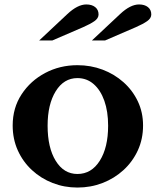

<svg xmlns="http://www.w3.org/2000/svg" viewBox="-20 -833 700 863"><path d="M328 -540Q388 -540 441 -520Q494 -500 535 -463.5Q576 -427 599.5 -377.5Q623 -328 623 -269Q623 -208 599.5 -157Q576 -106 535 -68.5Q494 -31 441 -10.5Q388 10 328 10Q269 10 216.5 -10.5Q164 -31 123.5 -68.5Q83 -106 60 -157Q37 -208 37 -269Q37 -348 77 -409Q117 -470 183 -505Q249 -540 328 -540ZM328 -482Q267 -482 230.5 -423Q194 -364 194 -268Q194 -169 230.5 -110Q267 -51 328 -51Q391 -51 428.5 -110.5Q466 -170 466 -268Q466 -332 449 -380Q432 -428 401 -455Q370 -482 328 -482ZM215 -651H156L283 -770Q329 -813 368 -813Q393 -813 408 -801Q423 -789 423 -768Q423 -751 404.5 -738Q386 -725 354 -711ZM452 -651H393L520 -770Q566 -813 605 -813Q630 -813 645 -801Q660 -789 660 -768Q660 -751 641.5 -738Q623 -725 591 -711Z"/></svg>

Font: Libre Baskerville
Style: Bold
Weight: 700
Designer: Pablo Impallari, Rodrigo Fuenzalida
Foundry: Pablo Impallari, Rodrigo Fuenzalida
Version: Version 1.051; ttfautohint (v1.8.4.7-5d5b)